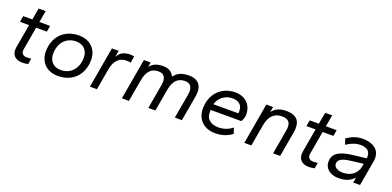

<svg xmlns="http://www.w3.org/2000/svg" viewBox="-3 -1335 4237 2075"><g transform="rotate(20 2115.5 -297.0)"><path d="M225 6Q172 6 140 -21Q108 -48 108 -100Q108 -115 111 -132L158 -400H53L65 -470H170L194 -604H275L251 -470H375L363 -400H239L193 -137Q192 -132 191.5 -128Q191 -124 191 -119Q191 -94 206 -79Q221 -64 252 -64Q265 -64 280 -65Q295 -66 304 -68L293 -2Q280 2 262 4Q244 6 225 6Z M636 10Q586 10 547 -5.5Q508 -21 481 -48.5Q454 -76 439.5 -113Q425 -150 425 -193Q425 -259 445.5 -312Q466 -365 503 -402.5Q540 -440 592 -460Q644 -480 706 -480Q755 -480 794.5 -464.5Q834 -449 861 -421.5Q888 -394 902.5 -357Q917 -320 917 -277Q917 -211 896.5 -158Q876 -105 839 -67.5Q802 -30 750 -10Q698 10 636 10ZM644 -61Q686 -61 721 -76Q756 -91 781 -118.5Q806 -146 820 -185Q834 -224 834 -273Q834 -333 798 -371Q762 -409 698 -409Q656 -409 621 -394Q586 -379 561 -351.5Q536 -324 522 -285Q508 -246 508 -197Q508 -137 544 -99Q580 -61 644 -61Z M1003 0 1085 -470H1163L1150 -397Q1177 -443 1212.5 -459.5Q1248 -476 1295 -476Q1306 -476 1318.5 -474.5Q1331 -473 1341 -470L1328 -394Q1302 -400 1276 -400Q1220 -400 1180 -361Q1140 -322 1126 -240L1084 0Z M1980 0 2029 -280Q2031 -291 2032 -302Q2033 -313 2033 -321Q2033 -361 2013 -385Q1993 -409 1949 -409Q1886 -409 1850 -369.5Q1814 -330 1800 -252L1756 0H1675L1724 -280Q1726 -291 1727 -302Q1728 -313 1728 -321Q1728 -361 1708.5 -385Q1689 -409 1644 -409Q1581 -409 1545.5 -369.5Q1510 -330 1496 -252L1452 0H1371L1453 -470H1531L1521 -417Q1550 -451 1586.5 -465.5Q1623 -480 1671 -480Q1722 -480 1753 -460Q1784 -440 1800 -405Q1832 -448 1873.5 -464Q1915 -480 1971 -480Q2042 -480 2079.5 -444.5Q2117 -409 2117 -341Q2117 -331 2115.5 -317Q2114 -303 2112 -289L2061 0Z M2445 10Q2394 10 2354 -5.5Q2314 -21 2287 -48.5Q2260 -76 2245.5 -113Q2231 -150 2231 -193Q2231 -260 2252 -313.5Q2273 -367 2310 -404Q2347 -441 2396.5 -460.5Q2446 -480 2502 -480Q2546 -480 2581.5 -466.5Q2617 -453 2642 -428.5Q2667 -404 2680.5 -369.5Q2694 -335 2694 -293Q2694 -276 2687.5 -252Q2681 -228 2668 -210H2315Q2314 -205 2314 -199.5Q2314 -194 2314 -189Q2314 -123 2354 -92Q2394 -61 2457 -61Q2546 -61 2616 -117L2638 -52Q2597 -21 2550 -5.5Q2503 10 2445 10ZM2494 -409Q2465 -409 2437.5 -400Q2410 -391 2387 -374Q2364 -357 2347 -333Q2330 -309 2322 -278H2608Q2611 -287 2611 -300Q2611 -356 2580.5 -382.5Q2550 -409 2494 -409Z M3110 0 3159 -280Q3161 -291 3162 -301.5Q3163 -312 3163 -321Q3163 -367 3138.5 -388Q3114 -409 3065 -409Q3000 -409 2959 -369.5Q2918 -330 2904 -252L2860 0H2779L2861 -470H2939L2928 -409Q2958 -447 2996.5 -463.5Q3035 -480 3092 -480Q3168 -480 3207.5 -446Q3247 -412 3247 -341Q3247 -329 3245.5 -316Q3244 -303 3242 -289L3191 0Z M3520 6Q3467 6 3435 -21Q3403 -48 3403 -100Q3403 -115 3406 -132L3453 -400H3348L3360 -470H3465L3489 -604H3570L3546 -470H3670L3658 -400H3534L3488 -137Q3487 -132 3486.5 -128Q3486 -124 3486 -119Q3486 -94 3501 -79Q3516 -64 3547 -64Q3560 -64 3575 -65Q3590 -66 3599 -68L3588 -2Q3575 2 3557 4Q3539 6 3520 6Z M3865 10Q3830 10 3800 1Q3770 -8 3748.5 -25Q3727 -42 3715 -66.5Q3703 -91 3703 -122Q3703 -189 3753.5 -225.5Q3804 -262 3906 -275L4080 -296Q4081 -301 4081 -305Q4081 -309 4081 -314Q4081 -363 4051.5 -386Q4022 -409 3968 -409Q3893 -409 3809 -353L3787 -417Q3830 -449 3876 -464.5Q3922 -480 3969 -480Q4011 -480 4046.5 -470.5Q4082 -461 4108.5 -442Q4135 -423 4149.5 -394.5Q4164 -366 4164 -327Q4164 -317 4163 -306Q4162 -295 4160 -286L4110 0H4032L4042 -61Q4015 -29 3972 -9.5Q3929 10 3865 10ZM3889 -61Q3926 -61 3956.5 -71.5Q3987 -82 4008.5 -100Q4030 -118 4043.5 -141Q4057 -164 4062 -189L4069 -229L3916 -210Q3842 -200 3813.5 -179.5Q3785 -159 3785 -128Q3785 -98 3813 -79.5Q3841 -61 3889 -61Z"/></g></svg>

Font: Celebes
Style: Italic
Weight: 400
Italic angle: -10°
Designer: Anugrah Pasau
Foundry: Lafontype
Version: Version 1.000; ttfautohint (v1.8.4)